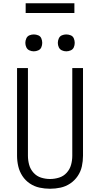

<svg xmlns="http://www.w3.org/2000/svg" viewBox="-20 -1154 616 1182"><path d="M288 8Q321 8 353 1Q385 -6 412.5 -24.5Q440 -43 458.5 -70.5Q477 -98 484 -130Q491 -162 491 -195V-735H425V-195Q425 -167 417.5 -139.5Q410 -112 390.5 -90.5Q371 -69 343.5 -60.5Q316 -52 288 -52Q260 -52 233 -60.5Q206 -69 186.5 -90.5Q167 -112 159.5 -139.5Q152 -167 152 -195V-735H85V-195Q85 -162 92.5 -130Q100 -98 118 -70.5Q136 -43 163.5 -24.5Q191 -6 223 1Q255 8 288 8ZM388 -838Q402 -838 415.5 -844Q429 -850 434.5 -863Q440 -876 440 -890Q440 -904 434.5 -917.5Q429 -931 415.5 -936.5Q402 -942 388 -942Q374 -942 361 -936.5Q348 -931 342 -917.5Q336 -904 336 -890Q336 -876 342 -863Q348 -850 361 -844Q374 -838 388 -838ZM188 -838Q202 -838 215.5 -844Q229 -850 234.5 -863Q240 -876 240 -890Q240 -904 234.5 -917.5Q229 -931 215.5 -936.5Q202 -942 188 -942Q174 -942 161 -936.5Q148 -931 142 -917.5Q136 -904 136 -890Q136 -876 142 -863Q148 -850 161 -844Q174 -838 188 -838ZM138 -1074H438V-1134H138Z"/></svg>

Font: Iosevka Sparkle Light
Style: Regular
Weight: 300
Designer: Belleve Invis
Foundry: Belleve Invis
Version: Version 4.5.0; ttfautohint (v1.8.3)